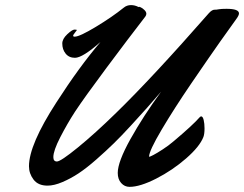

<svg xmlns="http://www.w3.org/2000/svg" viewBox="-20 -727 958 754"><path d="M907.7 -651.9Q889.6 -627.4 844.2 -563Q798.8 -498.5 731.2 -399.4Q663.6 -300.3 614.5 -217.3Q565.4 -134.3 565.4 -111.8Q565.4 -111.3 565.9 -111.3Q568.8 -111.3 582.5 -118.4Q596.2 -125.5 619.1 -140.4Q642.1 -155.3 662.6 -172.9Q737.3 -235.8 763.7 -266.1Q767.1 -270 770 -270Q776.4 -270 779.8 -255.9Q783.2 -241.7 783.2 -223.1Q783.2 -200.7 778.8 -189Q764.2 -151.4 710.7 -104.7Q657.2 -58.1 593.5 -25.6Q529.8 6.8 488.8 6.8Q469.2 6.8 455.8 -8.3Q442.4 -23.4 442.4 -47.9Q442.4 -91.3 492.2 -180.7Q542 -270 612.8 -367.2Q579.6 -328.6 556.9 -303Q534.2 -277.3 495.1 -234.9Q456.1 -192.4 426.5 -163.6Q397 -134.8 358.4 -100.8Q319.8 -66.9 288.8 -46.4Q257.8 -25.9 225.1 -12Q192.4 2 166.5 2Q129.9 2 111.8 -21.7Q93.8 -45.4 93.8 -74.2Q93.8 -158.7 201.7 -325.2Q291.5 -464.8 374.5 -562Q304.2 -500 274.4 -500Q251 -500 237.8 -516.4Q224.6 -532.7 224.6 -556.2Q224.6 -574.2 244.1 -592.5Q263.7 -610.8 272.5 -610.8Q281.7 -610.8 281.7 -608.9Q281.7 -607.9 274.4 -598.9Q267.1 -589.8 267.1 -586.9Q267.1 -583 273.4 -583Q292.5 -583 356.4 -621.6Q420.4 -660.2 465.8 -696.8Q478 -707 494.6 -707Q509.8 -707 524.4 -699.2Q525.4 -701.7 532.7 -698.2Q540 -694.8 547.4 -687.5Q554.7 -680.2 554.7 -672.9Q554.7 -667.5 550.8 -662.1Q485.8 -578.1 397.9 -460.2Q310.1 -342.3 274.4 -288.1Q243.7 -240.7 216.6 -188Q189.5 -135.3 189.5 -109.9Q189.5 -92.8 203.6 -92.8Q218.3 -92.8 285.4 -147.5Q352.5 -202.1 435.5 -283.2Q579.1 -422.9 799.8 -674.8Q813 -689.9 824.7 -689H829.1Q831.1 -689 840.1 -690.7Q849.1 -692.4 869.6 -692.4Q918.5 -692.4 918.5 -674.3Q918.5 -666.5 907.7 -651.9Z"/></svg>

Font: Yellowtail
Style: Regular
Weight: 400
Designer: Astigmatic (AOETI)
Foundry: Astigmatic (AOETI)
Version: Version 1.000